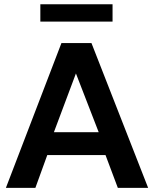

<svg xmlns="http://www.w3.org/2000/svg" viewBox="-20 -908 744 928"><path d="M8.5 0 277 -700H422L696 0H549.5L490 -158.5H208.5L151 0ZM240.5 -269H457L347 -553ZM175 -803.5V-887.5H524V-803.5Z"/></svg>

Font: Geologica Cursive Medium
Style: Regular
Weight: 500
Designer: Sindre Bremnes, Frode Helland
Foundry: Monokrom Skriftforlag AS
Version: Version 1.010;gftools[0.9.28]